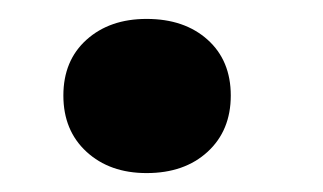

<svg xmlns="http://www.w3.org/2000/svg" viewBox="-20 -172 342 203"><path d="M224 -71Q224 -34 199.5 -11.5Q175 11 135 11Q96 11 71.5 -11.5Q47 -34 47 -71Q47 -108 71.5 -130Q96 -152 135 -152Q175 -152 199.5 -130Q224 -108 224 -71Z"/></svg>

Font: Roboto Serif Medium
Style: Italic
Weight: 500
Italic angle: -10°
Designer: Greg Gazdowicz
Foundry: Commercial Type
Version: Version 1.008